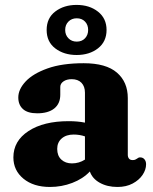

<svg xmlns="http://www.w3.org/2000/svg" viewBox="-20 -748 622 782"><path d="M34.5 -107Q34.5 -174 96 -214.2Q157.5 -254.5 259.5 -254.5Q296.5 -254.5 326 -248.5V-370.5Q326 -396 311.8 -410.8Q297.5 -425.5 272 -425.5Q251.5 -425.5 238.5 -416.5Q225.5 -407.5 225.5 -394V-362Q225.5 -326 201 -306.2Q176.5 -286.5 131.5 -286.5Q92.5 -286.5 73.5 -303.8Q54.5 -321 54.5 -351Q54.5 -384 84.2 -416Q114 -448 173.2 -469.2Q232.5 -490.5 321 -490.5Q412 -490.5 456.2 -452.2Q500.5 -414 500.5 -348.5V-117Q500.5 -108.5 505.2 -102.2Q510 -96 520.5 -96Q527 -96 530.8 -97.8Q534.5 -99.5 537.5 -101.5Q540.5 -103.5 543.2 -105.2Q546 -107 550.5 -107Q562 -107 568.5 -99Q575 -91 575 -79Q575 -57 560.8 -35.8Q546.5 -14.5 520.2 -0.5Q494 13.5 458.5 13.5Q417 13.5 386.5 -3.5Q356 -20.5 346 -49.5Q317.5 -19.5 274.2 -3Q231 13.5 183.5 13.5Q116.5 13.5 75.5 -20.2Q34.5 -54 34.5 -107ZM213 -141.5Q213 -113.5 229.8 -98Q246.5 -82.5 273 -82.5Q302 -82.5 326 -98V-192.5Q304.5 -200 280 -200Q249.5 -200 231.2 -184Q213 -168 213 -141.5ZM292 -524Q240.5 -524 205.2 -550.8Q170 -577.5 170 -626Q170 -674.5 205.2 -701.2Q240.5 -728 292 -728Q344.5 -728 379.2 -700.5Q414 -673 414 -626Q414 -578.5 379.2 -551.2Q344.5 -524 292 -524ZM292.5 -673.5Q272 -673.5 258.8 -660.2Q245.5 -647 245.5 -626Q245.5 -605.5 258.8 -592Q272 -578.5 292.5 -578.5Q313.5 -578.5 326.2 -592Q339 -605.5 339 -626Q339 -647 326.2 -660.2Q313.5 -673.5 292.5 -673.5Z"/></svg>

Font: Fraunces 9pt SuperSoft
Style: Bold
Weight: 700
Version: Version 1.000;[b76b70a41]